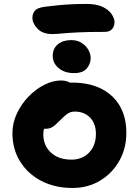

<svg xmlns="http://www.w3.org/2000/svg" viewBox="-20 -922 690 954"><path d="M339.8 12Q253.2 12 185.9 -22.8Q118.6 -57.6 80.2 -119.2Q41.8 -180.8 41.8 -260Q41.8 -310.8 63.8 -357.8Q85.8 -404.8 121.6 -441.9Q157.4 -479 200.2 -500.6Q243 -522.2 283.8 -522.2Q301.4 -522.2 316.5 -516.6Q331.6 -511 341 -499.3Q350.4 -487.6 350.4 -467.6Q350.4 -432.4 335.6 -405.2Q320.8 -378 276 -362.6Q253.8 -353.2 235.6 -337.1Q217.4 -321 206.3 -299.8Q195.2 -278.6 195.2 -255.8Q195.2 -198.8 233 -163.8Q270.8 -128.8 335.2 -128.8Q388.6 -128.8 422.6 -163.9Q456.6 -199 456.6 -256.8Q456.6 -307.4 427.7 -337.5Q398.8 -367.6 352.2 -367.6Q328.6 -367.6 313.3 -355.6Q298 -343.6 278 -323.6Q263.6 -309.2 253 -299.9Q242.4 -290.6 231.5 -286.3Q220.6 -282 205.2 -282Q187.4 -282 173.7 -295.8Q160 -309.6 160 -348.6Q160 -377.4 175.6 -406.4Q191.2 -435.4 216.8 -459Q242.4 -482.6 274 -497.1Q305.6 -511.6 337.8 -511.6Q423 -511.6 483.4 -481.1Q543.8 -450.6 575.8 -394.7Q607.8 -338.8 607.8 -262Q607.8 -184.2 572.4 -122.1Q537 -60 476.7 -24Q416.4 12 339.8 12ZM239.6 -752.8Q192.2 -752.8 166.6 -779.2Q141 -805.6 141 -834.6Q141 -852.2 152.3 -867.7Q163.6 -883.2 202.6 -888.4Q242.4 -893.6 275.5 -896.6Q308.6 -899.6 341.2 -901Q373.8 -902.4 411.4 -902.4Q461.8 -902.4 492.2 -886.8Q522.6 -871.2 535.8 -850.1Q549 -829 549 -812.4Q549 -790 536.3 -776.8Q523.6 -763.6 501.2 -763.6Q418.6 -763.6 367.9 -761.1Q317.2 -758.6 287.8 -755.7Q258.4 -752.8 239.6 -752.8ZM347.8 -558.8Q300.6 -558.8 271.3 -583.6Q242 -608.4 242 -643.8Q242 -681.2 267.7 -702Q293.4 -722.8 333.6 -722.8Q364.6 -722.8 386.3 -708.6Q408 -694.4 419.3 -673.7Q430.6 -653 430.6 -633.2Q430.6 -606 411.7 -582.4Q392.8 -558.8 347.8 -558.8Z"/></svg>

Font: Shantell Sans Light
Style: Regular
Weight: 300
Designer: Stephen Nixon, Anya Danilova, Shantell Martin
Foundry: Arrow Type
Version: Version 1.011;[c5ecc13dd]